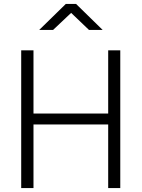

<svg xmlns="http://www.w3.org/2000/svg" viewBox="-20 -949 715 969"><path d="M526 0V-321H149V0H87V-695H149V-376H526V-695H587V0ZM178 -798 312 -929H364L498 -798H429L339 -884L248 -798Z"/></svg>

Font: Titillium Web[RUS by Daymarius]
Style: Regular
Weight: 300
Designer: Cyrillization by Daymarius
Foundry: Cyrillization by Daymarius
Version: Version 1.002 September 12, 2018